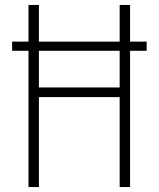

<svg xmlns="http://www.w3.org/2000/svg" viewBox="-20 -755 640 775"><path d="M95 0V-550H29V-587H95V-735H137V-587H463V-735H505V-587H572V-550H505V0H463V-363H137V0ZM137 -402H463V-550H137Z"/></svg>

Font: Iosevka Extralight Extended
Style: Regular
Weight: 200
Width: 7
Monospace: yes
Designer: Belleve Invis
Foundry: Belleve Invis
Version: Version 32.5.0; ttfautohint (v1.8.4)